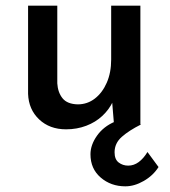

<svg xmlns="http://www.w3.org/2000/svg" viewBox="-20 -439 598 677"><path d="M422 218Q371 218 335 187Q299 156 299 105Q299 72 322 39.5Q345 7 385 -10L441 -17L477 0Q435 21 409.5 43.5Q384 66 384 98Q384 123 398.5 134Q413 145 432 145Q452 145 469 132.5Q486 120 500 97L539 150Q520 180 487 199Q454 218 422 218ZM213 17Q155 17 118 -18Q81 -53 79 -108V-419H182V-145Q184 -113 200.5 -92.5Q217 -72 254 -71Q288 -71 314.5 -91.5Q341 -112 356.5 -147.5Q372 -183 372 -229V-419H475V0H382L374 -97L378 -81Q365 -53 341 -30.5Q317 -8 284 4.5Q251 17 213 17Z"/></svg>

Font: Josefin Sans Medium
Style: Regular
Weight: 500
Designer: Santiago Orozco
Foundry: Typemade
Version: Version 2.001